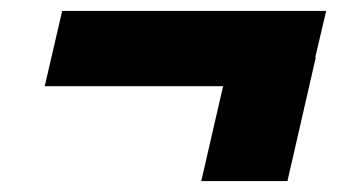

<svg xmlns="http://www.w3.org/2000/svg" viewBox="-20 -417 644 352"><path d="M559 -312 507 -85H349L389 -259H62L94 -397H578L558 -312Z"/></svg>

Font: Work Sans ExtraBold
Style: Italic
Weight: 800
Italic angle: -13°
Designer: Wei Huang
Foundry: Wei Huang
Version: Version 2.012; ttfautohint (v1.8.3)